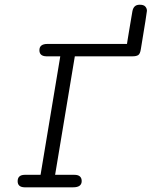

<svg xmlns="http://www.w3.org/2000/svg" viewBox="-20 -798 646 818"><path d="M55.2 -25.9Q55.2 -52.7 85 -53.2H152.8L236.8 -558.1H176.8Q147.9 -559.1 147.9 -584Q147.9 -610.8 182.1 -610.8H521Q522 -615.7 523.4 -626.5Q524.9 -637.2 530.5 -669.7Q536.1 -702.1 543.9 -749Q548.8 -777.8 574.2 -777.8H576.2Q592.3 -777.8 599.1 -770Q606 -762.2 606 -752Q606 -745.1 580.1 -588.9Q577.1 -568.8 569.1 -563.5Q561 -558.1 544.9 -558.1H298.8L214.8 -53.2H296.9Q327.6 -53.2 328.1 -26.9Q328.1 0 292 0H84Q55.2 -1 55.2 -25.9Z"/></svg>

Font: CMU Typewriter Text
Style: LightOblique
Weight: 200
Italic angle: -9.46001°
Version: Version 0.7.0